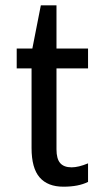

<svg xmlns="http://www.w3.org/2000/svg" viewBox="-20 -694 386 724"><path d="M193 -511H312V-436H193V-131Q193 -95 207 -79Q221 -63 250 -63Q276 -63 312 -78V-8Q276 10 219 10Q160 10 129.5 -25Q99 -60 99 -136V-436H43V-511H102L134 -674H193Z"/></svg>

Font: Chivo
Style: Regular
Weight: 400
Designer: Hector Gatti
Foundry: Omnibus-Type
Version: Version 1.006; ttfautohint (v1.4.1)